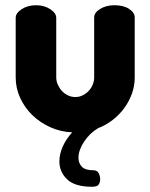

<svg xmlns="http://www.w3.org/2000/svg" viewBox="-20 -496 575 734"><path d="M338 155Q352 155 357.5 166.5Q363 178 363 189Q363 200 357.5 209Q352 218 332 218Q266 218 236.5 189.5Q207 161 207 121Q207 93 220 64Q233 35 256 10Q211 8 171.5 -10Q132 -28 103 -56.5Q74 -85 57 -122Q40 -159 40 -200V-428Q40 -446 63 -461Q86 -476 118 -476Q149 -476 172 -461Q195 -446 195 -428V-200Q195 -186 201 -172.5Q207 -159 216.5 -148.5Q226 -138 239.5 -131.5Q253 -125 268 -125Q283 -125 296 -131.5Q309 -138 319 -148.5Q329 -159 334.5 -172.5Q340 -186 340 -200V-429Q340 -448 363 -462Q386 -476 418 -476Q452 -476 473.5 -462Q495 -448 495 -429V-200Q495 -168 484.5 -138.5Q474 -109 455.5 -83.5Q437 -58 411.5 -38Q386 -18 355 -6Q323 13 301.5 45.5Q280 78 280 107Q280 128 293 141.5Q306 155 338 155Z"/></svg>

Font: AkaAcidDosis
Style: ExtraBold
Weight: 800
Designer: Edgar Tolentino, Pablo Impallari, Igino Marini, Aka-Acid
Foundry: Edgar Tolentino, Pablo Impallari, Igino Marini, Aka-Acid
Version: Version 1.007